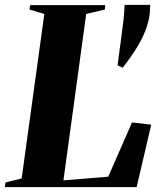

<svg xmlns="http://www.w3.org/2000/svg" viewBox="-41 -764 649 784"><path d="M-21 0 -18.5 -19 47.5 -35.5 140 -707 79.5 -725 82 -743H389L387 -725L311 -707L218 -27.5L401 -42.5L498 -264L576.5 -255L517 0ZM460 -487.5 440.5 -496.5 439 -498.5Q447 -555.5 453 -601.8Q459 -648 463.5 -683.5Q465 -697.5 466 -713Q467 -728.5 467.5 -741L469 -744H572Q573 -737.5 572.2 -737.8Q571.5 -738 571.5 -727Q571 -691.5 557.8 -652.8Q544.5 -614 519.8 -573Q495 -532 460 -487.5Z"/></svg>

Font: Merriweather 144pt ExtraBold
Style: Italic
Weight: 800
Italic angle: -7.8°
Version: Version 2.101